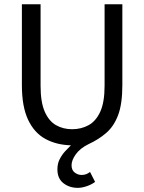

<svg xmlns="http://www.w3.org/2000/svg" viewBox="-20 -676 682 908"><path d="M347.7 212.4Q308.1 212.4 279.8 190.2Q251.5 168 251.5 125Q251.5 97.2 262.5 76.2Q273.4 55.2 288.3 39.1Q303.2 22.9 315.4 11.2Q246.1 9.3 193.8 -19.5Q141.6 -48.3 112.5 -110.4Q83.5 -172.4 83.5 -273.4V-655.8H171.9V-270.5Q171.9 -192.4 191.7 -147.7Q211.4 -103 245.1 -84Q278.8 -64.9 320.8 -64.9Q364.3 -64.9 398.9 -84Q433.6 -103 454.1 -147.7Q474.6 -192.4 474.6 -270.5V-655.8H558.6V-273.4Q558.6 -184.6 538.6 -131.6Q518.6 -78.6 482.4 -47.4Q446.3 -16.1 397.5 6.3Q358.9 25.4 338.6 53.5Q318.4 81.5 318.4 105.5Q318.4 128.9 333.5 140.1Q348.6 151.4 365.7 151.4Q377.9 151.4 387.5 147.7Q397 144 405.8 137.2L429.7 184.1Q415 195.8 391.6 204.1Q368.2 212.4 347.7 212.4Z"/></svg>

Font: Varta Medium
Style: Regular
Weight: 500
Designer: Joana Correia, Viktoriya Grabowska, Eben Sorkin
Foundry: Sorkin Type Co.
Version: Version 1.004